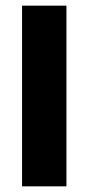

<svg xmlns="http://www.w3.org/2000/svg" viewBox="-20 -659 313 679"><path d="M215 -639V0H58V-639Z"/></svg>

Font: Anek Malayalam Medium
Style: Bold
Weight: 700
Version: Version 1.003